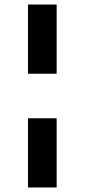

<svg xmlns="http://www.w3.org/2000/svg" viewBox="-20 -772 372 844"><path d="M229 -752V-448H103V-752ZM229 -252V52H103V-252Z"/></svg>

Font: Pathway Extreme 8pt Thin 12pt Black
Style: Regular
Weight: 900
Version: Version 1.001;gftools[0.9.26]